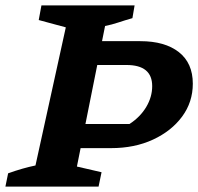

<svg xmlns="http://www.w3.org/2000/svg" viewBox="-39 -689 732 709"><path d="M-19 0 -9 -49Q19 -59 43.5 -66Q68 -73 92 -78L204 -588L104 -615L114 -669H458L450 -622Q422 -614 398 -606Q374 -598 349 -593L245 -74L336 -53L325 0ZM184 -142 202 -231H439Q479 -257 501 -294Q523 -331 523 -371Q523 -449 428 -449H245L264 -537H479Q570 -537 621.5 -496.5Q673 -456 673 -380Q673 -312 633.5 -258.5Q594 -205 526 -173.5Q458 -142 371 -142Z"/></svg>

Font: Piazzolla Thin ExtraBold
Style: Italic
Weight: 800
Italic angle: -11.3°
Version: Version 2.005